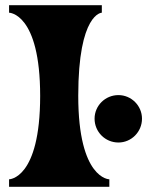

<svg xmlns="http://www.w3.org/2000/svg" viewBox="-20 -720 573 741"><path d="M282 -350C282 -670 373 -671 373 -671V-700H15V-671C15 -671 135 -670 135 -350C135 -28 15 -28 15 -28V1H402V-28C402 -28 282 -28 282 -350ZM528 -262C528 -312 487 -353 437 -353C386 -353 345 -312 345 -262C345 -211 386 -170 437 -170C487 -170 528 -211 528 -262Z"/></svg>

Font: Ouroboros
Style: Regular
Weight: 400
Designer: Ariel Martín Pérez
Foundry: Velvetyne Type Foundry
Version: Version 2.001;hotconv 1.0.109;makeotfexe 2.5.65596